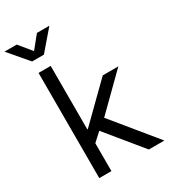

<svg xmlns="http://www.w3.org/2000/svg" viewBox="-272 -1045 1012 1150"><g transform="rotate(-30 234.5 -470.0)"><path d="M143.6 -188V-288.6H152.3L390.6 -522.5H498.5L247.1 -274.9H238.8ZM64.9 0V-727.5H148.9V0ZM407.7 0 198.2 -255.9 257.8 -314.5 515.1 0ZM36.6 -939.9 106.9 -854 176.3 -939.9H261.2V-938.5L147.5 -806.2H65.9L-46.9 -938.5V-939.9Z"/></g></svg>

Font: Inter 28pt
Style: Regular
Weight: 400
Designer: Rasmus Andersson
Foundry: rsms
Version: Version 4.001;git-66647c0bb